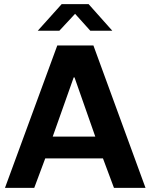

<svg xmlns="http://www.w3.org/2000/svg" viewBox="-20 -905 725 925"><path d="M4 0 256 -686H430L681 0H529L476 -142H198L145 0ZM234 -247H439L339 -532H335ZM162 -757 277 -885H407L521 -757H415L325 -857H359L266 -757Z"/></svg>

Font: Chivo SemiBold
Style: Regular
Weight: 600
Designer: Hector Gatti
Foundry: Omnibus-Type
Version: Version 2.002